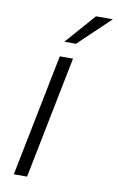

<svg xmlns="http://www.w3.org/2000/svg" viewBox="-83 -770 504 817"><g transform="rotate(10 168.5 -361.5)"><path d="M93.8 0H36.6L142.1 -528.3H199.2ZM264.2 -722.7H336.9L200.7 -592.8H150.4Z"/></g></svg>

Font: Franko
Style: Light Italic
Weight: 300
Designer: Google
Version: Version 1.200310; 2013